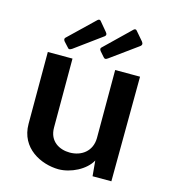

<svg xmlns="http://www.w3.org/2000/svg" viewBox="-110 -819 810 917"><g transform="rotate(15 294.5 -360.5)"><path d="M276 -726C272 -732 266 -732 260 -727L133 -605C129 -601 129 -594 135 -587L157 -563C163 -555 168 -556 179 -563L309 -658C322 -666 320 -674 312 -683ZM454 -726C450 -732 443 -732 438 -727L312 -605C307 -601 307 -594 313 -587L334 -563C341 -555 346 -556 356 -563L487 -658C499 -666 498 -674 491 -683ZM263 10C325 10 396 -26 423 -76L430 0H523L526 -518H403V-181C402 -116 353 -81 295 -81C245 -81 192 -108 192 -177V-518H70V-163C70 -42 178 9 263 10Z"/></g></svg>

Font: United Sans SemiBold
Style: Regular
Weight: 600
Designer: Pablo Impallari, Rodrigo Fuenzalida (Modified by Dan O. Williams)
Version: Version 1.000;PS 001.000;hotconv 1.0.88;makeotf.lib2.5.64775